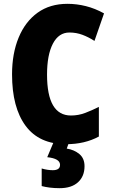

<svg xmlns="http://www.w3.org/2000/svg" viewBox="-20 -744 590 1004"><path d="M343 -574Q287 -574 256.5 -515.5Q226 -457 226 -354Q226 -140 351 -140Q390 -140 425.5 -153.5Q461 -167 497 -185V-30Q423 10 326 10Q185 10 114 -86Q43 -182 43 -355Q43 -464 77.5 -547.5Q112 -631 176.5 -677.5Q241 -724 333 -724Q381 -724 429 -712Q477 -700 524 -674L474 -530Q443 -550 411 -562Q379 -574 343 -574ZM422 125Q422 178 388 209Q354 240 292 240Q264 240 240.5 237Q217 234 198 229V137Q215 142 229.5 144Q244 146 256 146Q294 146 294 118Q294 85 227 78L260 0H341L329 33Q368 39 395 61.5Q422 84 422 125Z"/></svg>

Font: Noto Sans Thai Cond Blk
Style: Regular
Weight: 900
Width: 3
Designer: Monotype Design Team
Foundry: Monotype Imaging Inc.
Version: Version 2.002; ttfautohint (v1.8.4.7-5d5b)